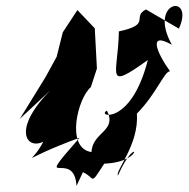

<svg xmlns="http://www.w3.org/2000/svg" viewBox="-20 -552 619 630"><path d="M252 13C294 31 273 61 322 -15C459 -20 431 -121 367 24C357 9 437 -78 429 -179C494 -245 520 -320 538 -318C491 -384 467 -449 544 -405C463 -550 621 -576 567 -458L459 -521C411 -496 479 -472 370 -449C368 -308 320 -251 465 -355C410 -137 294 -170 331 -189C365 -121 284 -120 280 -53C194 -66 235 -230 278 -266L298 -327L291 -459L234 -519L186 -446L166 -366L130 -300L45 -162L180 -288C12 -141 61 -57 122 -87C83 -8 28 -22 241 -100C82 82 224 -70 231 58Z"/></svg>

Font: Asimov Silicon
Style: Regular
Weight: 400
Designer: Google
Version: Version 2.000980; 2014